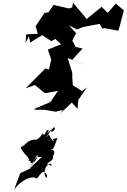

<svg xmlns="http://www.w3.org/2000/svg" viewBox="-20 -932 944 1432"><path d="M195 -660 206 -615 295 -670 363 -625 392 -642 436 -602 337 -562 362 -487 345 -413 319 -422 171 -273 240 -298 315 -237 412 -254 356 -171 243 -123 234 -114 308 -113 396 -99 448 -112 432 -88 516 -167 558 -120 564 -187 629 -280 592 -253 523 -296 519 -358V-389L485 -499L626 -444L518 -485L596 -570L544 -582L519 -631L548 -684L494 -743L554 -712L597 -730L723 -754L747 -714L752 -723L863 -703L876 -749L904 -855L843 -905L784 -836L738 -881L626 -790L576 -851L524 -912L519 -877L494 -869L379 -895L342 -841L311 -835L246 -737L262 -680L176 -676L170 -612ZM324 40C343 37 285 82 337 82C282 48 266 97 304 57C249 137 241 98 240 110C182 108 170 157 136 164C135 204 222 254 191 270C234 261 181 276 223 287C238 292 216 259 265 223C249 287 169 328 187 316C254 277 214 232 292 239L203 322L219 318L131 360L86 480C141 409 218 373 256 400C263 392 291 341 319 348C240 354 340 330 330 394C298 383 310 289 360 290C383 319 328 290 331 290C357 265 380 264 376 231C391 201 396 179 320 178C384 181 372 199 408 97C360 111 371 95 381 118C373 129 334 58 345 66C317 112 316 90 376 24C329 71 409 45 384 15C367 39 286 82 275 141L346 39Z"/></svg>

Font: Hussar Lance
Style: Italic
Weight: 700
Foundry: Cannot Into Space Fonts, PlusOne Fonts
Version: Version 2.27